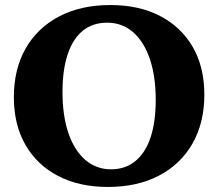

<svg xmlns="http://www.w3.org/2000/svg" viewBox="-20 -726 866 762"><path d="M408 16Q295 16 211 -27.5Q127 -71 81 -151Q35 -231 35 -340Q35 -452 82 -534Q129 -616 215 -661Q301 -706 418 -706Q532 -706 615.5 -662.5Q699 -619 745 -539.5Q791 -460 791 -350Q791 -239 744 -156.5Q697 -74 611 -29Q525 16 408 16ZM421 -54Q477 -54 517 -86.5Q557 -119 577.5 -180.5Q598 -242 598 -329Q598 -424 574.5 -492.5Q551 -561 508 -598.5Q465 -636 405 -636Q348 -636 308.5 -604Q269 -572 248.5 -510Q228 -448 228 -361Q228 -267 251.5 -198Q275 -129 318.5 -91.5Q362 -54 421 -54Z"/></svg>

Font: Platypi Light
Style: Bold
Weight: 700
Version: Version 1.200